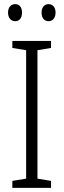

<svg xmlns="http://www.w3.org/2000/svg" viewBox="-20 -913 309 933"><path d="M19 -852C19 -826 33 -810 54 -810C74 -810 87 -825 87 -852C87 -878 74 -893 54 -893C33 -893 19 -877 19 -852ZM182 -852C182 -826 195 -810 216 -810C236 -810 250 -826 250 -852C250 -878 236 -893 216 -893C196 -893 182 -878 182 -852ZM228 0V-34L162 -45V-669L228 -680V-714H40V-680L107 -669V-45L40 -34V0Z"/></svg>

Font: Noto Sans Myanmar Condensed Light
Style: Regular
Weight: 300
Width: 3
Designer: Monotype Design Team
Foundry: Monotype Imaging Inc.
Version: Version 2.107